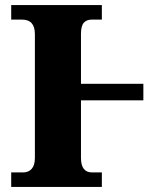

<svg xmlns="http://www.w3.org/2000/svg" viewBox="-20 -734 638 754"><path d="M24 -57H72Q92 -57 104.5 -71Q117 -85 117 -114V-600Q117 -657 67 -657H24V-714H380V-657H340Q320 -657 309 -644.5Q298 -632 298 -601V-405H543V-340H298V-114Q298 -85 309 -71Q320 -57 340 -57H380V0H24Z"/></svg>

Font: Noto Serif ExtraBold
Style: Regular
Weight: 800
Designer: Monotype Design Team
Foundry: Monotype Imaging Inc.
Version: Version 1.001